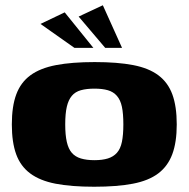

<svg xmlns="http://www.w3.org/2000/svg" viewBox="-20 -703 717 730"><path d="M338 7Q251 7 191.5 -4.5Q132 -16 95 -43.5Q58 -71 41.5 -116.5Q25 -162 25 -230Q25 -299 42 -344.5Q59 -390 96 -417Q133 -444 193 -455.5Q253 -467 340 -467Q427 -467 486.5 -455.5Q546 -444 582.5 -416.5Q619 -389 635.5 -343.5Q652 -298 652 -230Q652 -162 635 -116.5Q618 -71 581.5 -43.5Q545 -16 485 -4.5Q425 7 338 7ZM339 -94Q369 -94 390 -100.5Q411 -107 424.5 -122Q438 -137 443.5 -163.5Q449 -190 449 -230Q449 -271 443.5 -297Q438 -323 424.5 -338.5Q411 -354 390 -360Q369 -366 339 -366Q309 -366 287.5 -360Q266 -354 253 -338.5Q240 -323 234 -297Q228 -271 228 -230Q228 -190 234 -163.5Q240 -137 253 -122Q266 -107 287.5 -100.5Q309 -94 339 -94ZM263 -521 134 -612 226 -656 335 -521ZM380 -521 279 -640 371 -683 444 -521Z"/></svg>

Font: Genos Thin ExtraBold
Style: Regular
Weight: 800
Version: Version 1.010